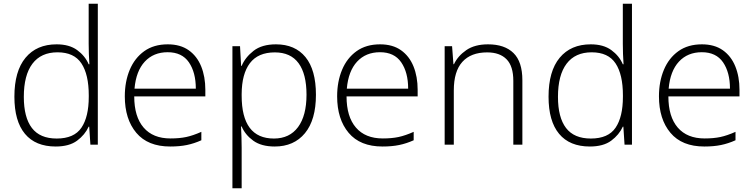

<svg xmlns="http://www.w3.org/2000/svg" viewBox="-20 -780 4064 1035"><path d="M280.3 9.8Q171.4 9.8 114.5 -58.6Q57.6 -127 57.6 -258.8Q57.6 -396.5 117.7 -468.8Q177.7 -541 285.2 -541Q353.5 -541 396 -510Q438.5 -479 458 -433.6H461.9Q460 -459.5 459 -489Q458 -518.6 458 -543.9V-759.8H507.3V0H467.3L460.9 -97.2H458Q438 -53.2 395.5 -21.7Q353 9.8 280.3 9.8ZM285.6 -33.2Q379.4 -33.2 418.9 -91.6Q458.5 -149.9 458.5 -258.3V-266.1Q458.5 -378.4 418.9 -438.2Q379.4 -498 290 -498Q201.2 -498 154.8 -436.5Q108.4 -375 108.4 -257.8Q108.4 -147 151.9 -90.1Q195.3 -33.2 285.6 -33.2Z M884.3 -541Q952.1 -541 997.1 -509.3Q1042 -477.5 1064.5 -422.1Q1086.9 -366.7 1086.9 -295.9V-260.3H703.6Q703.6 -150.9 754.2 -92.3Q804.7 -33.7 898.9 -33.7Q947.8 -33.7 984.1 -41.5Q1020.5 -49.3 1065.4 -69.3V-23.9Q1026.4 -6.3 987.3 1.7Q948.2 9.8 897.5 9.8Q776.9 9.8 714.8 -64Q652.8 -137.7 652.8 -260.7Q652.8 -340.3 679.4 -403.8Q706.1 -467.3 757.6 -504.2Q809.1 -541 884.3 -541ZM883.8 -498.5Q807.6 -498.5 760.5 -447.8Q713.4 -397 705.1 -302.2H1035.6Q1035.6 -389.6 998.3 -444.1Q960.9 -498.5 883.8 -498.5Z M1467.8 -541Q1570.3 -541 1626.7 -472.2Q1683.1 -403.3 1683.1 -269Q1683.1 -133.8 1623.8 -62Q1564.5 9.8 1460.9 9.8Q1388.7 9.8 1345.2 -21.7Q1301.8 -53.2 1282.7 -98.1H1279.3Q1280.8 -70.3 1281.7 -40Q1282.7 -9.8 1282.7 17.1V234.9H1232.9V-530.8H1273.9L1279.8 -424.8H1282.7Q1301.8 -470.7 1346.7 -505.9Q1391.6 -541 1467.8 -541ZM1461.4 -497.6Q1371.1 -497.6 1327.1 -439.5Q1283.2 -381.3 1282.7 -272.9V-264.6Q1282.7 -33.2 1456.5 -33.2Q1541 -33.2 1586.7 -95Q1632.3 -156.7 1632.3 -269.5Q1632.3 -380.9 1589.6 -439.2Q1546.9 -497.6 1461.4 -497.6Z M2028.8 -541Q2096.7 -541 2141.6 -509.3Q2186.5 -477.5 2209 -422.1Q2231.4 -366.7 2231.4 -295.9V-260.3H1848.1Q1848.1 -150.9 1898.7 -92.3Q1949.2 -33.7 2043.5 -33.7Q2092.3 -33.7 2128.7 -41.5Q2165 -49.3 2210 -69.3V-23.9Q2170.9 -6.3 2131.8 1.7Q2092.8 9.8 2042 9.8Q1921.4 9.8 1859.4 -64Q1797.4 -137.7 1797.4 -260.7Q1797.4 -340.3 1824 -403.8Q1850.6 -467.3 1902.1 -504.2Q1953.6 -541 2028.8 -541ZM2028.3 -498.5Q1952.1 -498.5 1905 -447.8Q1857.9 -397 1849.6 -302.2H2180.2Q2180.2 -389.6 2142.8 -444.1Q2105.5 -498.5 2028.3 -498.5Z M2610.8 -541Q2700.2 -541 2748 -494.1Q2795.9 -447.3 2795.9 -347.2V0H2747.1V-344.2Q2747.1 -423.3 2710.7 -460.4Q2674.3 -497.6 2606 -497.6Q2518.6 -497.6 2472.4 -446.5Q2426.3 -395.5 2426.3 -292.5V0H2377V-530.8H2417L2424.3 -434.1H2427.2Q2448.2 -478.5 2493.7 -509.8Q2539.1 -541 2610.8 -541Z M3159.7 9.8Q3050.8 9.8 2993.9 -58.6Q2937 -127 2937 -258.8Q2937 -396.5 2997.1 -468.8Q3057.1 -541 3164.6 -541Q3232.9 -541 3275.4 -510Q3317.9 -479 3337.4 -433.6H3341.3Q3339.4 -459.5 3338.4 -489Q3337.4 -518.6 3337.4 -543.9V-759.8H3386.7V0H3346.7L3340.3 -97.2H3337.4Q3317.4 -53.2 3274.9 -21.7Q3232.4 9.8 3159.7 9.8ZM3165 -33.2Q3258.8 -33.2 3298.3 -91.6Q3337.9 -149.9 3337.9 -258.3V-266.1Q3337.9 -378.4 3298.3 -438.2Q3258.8 -498 3169.4 -498Q3080.6 -498 3034.2 -436.5Q2987.8 -375 2987.8 -257.8Q2987.8 -147 3031.2 -90.1Q3074.7 -33.2 3165 -33.2Z M3763.7 -541Q3831.5 -541 3876.5 -509.3Q3921.4 -477.5 3943.8 -422.1Q3966.3 -366.7 3966.3 -295.9V-260.3H3583Q3583 -150.9 3633.5 -92.3Q3684.1 -33.7 3778.3 -33.7Q3827.1 -33.7 3863.5 -41.5Q3899.9 -49.3 3944.8 -69.3V-23.9Q3905.8 -6.3 3866.7 1.7Q3827.6 9.8 3776.9 9.8Q3656.2 9.8 3594.2 -64Q3532.2 -137.7 3532.2 -260.7Q3532.2 -340.3 3558.8 -403.8Q3585.4 -467.3 3637 -504.2Q3688.5 -541 3763.7 -541ZM3763.2 -498.5Q3687 -498.5 3639.9 -447.8Q3592.8 -397 3584.5 -302.2H3915Q3915 -389.6 3877.7 -444.1Q3840.3 -498.5 3763.2 -498.5Z"/></svg>

Font: Open Sans Light
Style: Regular
Weight: 300
Designer: Monotype Design Team
Foundry: Monotype Imaging Inc.
Version: Version 3.000; ttfautohint (v1.8.4)